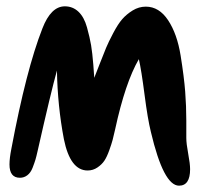

<svg xmlns="http://www.w3.org/2000/svg" viewBox="-20 -595 641 607"><path d="M278 -349Q282 -359 295 -392.5Q308 -426 315.5 -444Q323 -462 338 -490.5Q353 -519 366.5 -534.5Q380 -550 399.5 -562Q419 -574 441 -574Q483 -574 511.5 -531Q540 -488 551 -419.5Q562 -351 565.5 -305Q569 -259 569 -214V-159Q569 -141 575 -109Q581 -77 581 -60Q581 -8 546 -8Q497 -8 457 -178Q447 -218 437 -295.5Q427 -373 419 -408Q376 -334 344 -186Q339 -164 336 -152.5Q333 -141 325.5 -120Q318 -99 310 -87Q302 -75 288 -65.5Q274 -56 257 -56Q202 -56 182 -155Q162 -260 160 -372Q141 -304 99 -118Q95 -100 92 -90Q89 -80 83 -64.5Q77 -49 66.5 -41Q56 -33 43 -33Q10 -33 10 -75Q10 -95 16 -125Q63 -375 114 -505Q141 -575 185 -575Q210 -575 228 -558Q246 -541 255 -508.5Q264 -476 268 -452Q272 -428 275 -390.5Q278 -353 278 -349Z"/></svg>

Font: Because We Mentor
Style: Regular
Weight: 400
Designer: Liz Wetzel, Aaron Williamson, Russ McMullin
Foundry: Red Hat
Version: Version 1.000